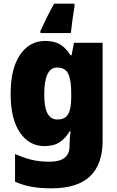

<svg xmlns="http://www.w3.org/2000/svg" viewBox="-20 -786 639 1046"><path d="M226 -563Q277 -563 309.5 -542.5Q342 -522 364 -485H370L383 -553H539V-17Q539 108 471 174Q403 240 259 240Q199 240 152 231.5Q105 223 62 204V53Q110 74 152.5 84.5Q195 95 250 95Q359 95 359 10V1Q359 -13 360.5 -32.5Q362 -52 365 -70H359Q338 -34 306 -12Q274 10 222 10Q139 10 88.5 -64Q38 -138 38 -275Q38 -413 89.5 -488Q141 -563 226 -563ZM291 -418Q221 -418 221 -272Q221 -200 239 -167.5Q257 -135 293 -135Q335 -135 351.5 -164.5Q368 -194 368 -256V-281Q368 -349 352 -383.5Q336 -418 291 -418ZM386 -752Q380 -716 374.5 -676.5Q369 -637 366 -606H200V-617Q217 -654 234.5 -689.5Q252 -725 275 -766H386Z"/></svg>

Font: Noto Sans Sinhala UI SemiCondensed Black
Style: Regular
Weight: 900
Width: 4
Designer: Jelle Bosma - Monotype Design Team
Foundry: Monotype Imaging Inc.
Version: Version 2.006; ttfautohint (v1.8.4.7-5d5b)